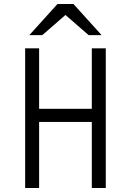

<svg xmlns="http://www.w3.org/2000/svg" viewBox="-20 -942 656 962"><path d="M106 -700H176V-397H440V-700H510V0H440V-331H176V0H106ZM308 -867 192 -766H127L268 -922H348L489 -766H424Z"/></svg>

Font: Overpass Mono Light
Style: Regular
Weight: 300
Monospace: yes
Designer: Delve Withrington, Dave Bailey
Foundry: Delve Fonts
Version: Version 1.000;DELV;Overpass